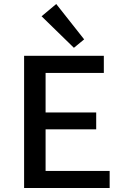

<svg xmlns="http://www.w3.org/2000/svg" viewBox="-20 -936 623 956"><path d="M399 -740 348 -698 187 -855 260 -916ZM207 -85H526V0H100V-658H497V-573H207V-376H459V-292H207Z"/></svg>

Font: EauTestText Semibold
Style: Regular
Weight: 600
Designer: Christian Thalmann (Catharsis Fonts)
Version: Version 0.001;PS 000.001;hotconv 1.0.88;makeotf.lib2.5.64775